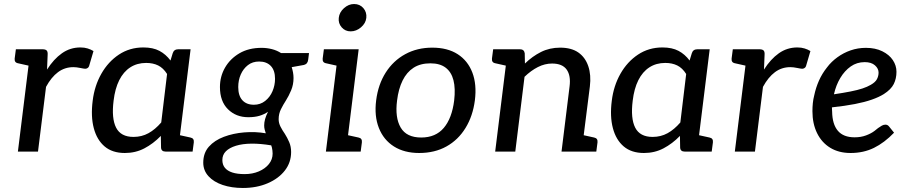

<svg xmlns="http://www.w3.org/2000/svg" viewBox="-20 -754 4518 955"><path d="M69 0 132 -509H190Q206 -509 212 -503Q218 -497 217 -482L214 -408Q247 -460 288 -489Q329 -518 380 -518Q400 -518 416 -513Q432 -508 445 -500L423 -425Q421 -419 415.5 -415.5Q410 -412 404 -412Q398 -412 379 -416Q360 -420 345 -420Q302 -420 268.5 -395Q235 -370 209 -322L169 0ZM160 -509 138 -424 71 -439Q60 -441 56 -447Q52 -453 53 -463L59 -509Z M601 7Q539 7 500.5 -25.5Q462 -58 446.5 -116.5Q431 -175 441 -253Q450 -327 484 -387Q518 -447 571.5 -482.5Q625 -518 693 -518Q741 -518 773 -501Q805 -484 828 -453L839 -489Q845 -509 867 -509H928L865 0H804Q782 0 781 -20L780 -78Q742 -39 698 -16Q654 7 601 7ZM644 -73Q685 -73 718.5 -91.5Q752 -110 782 -145L811 -386Q792 -416 766.5 -428.5Q741 -441 707 -441Q662 -441 628 -419Q594 -397 573 -355Q552 -313 545 -253Q534 -165 557.5 -119Q581 -73 644 -73ZM837 0 859 -85 927 -70Q937 -68 941 -62Q945 -56 944 -46L938 0Z M1188 181Q1132 181 1087.5 166Q1043 151 1017 122.5Q991 94 991 55Q991 7 1019 -24.5Q1047 -56 1093.5 -73.5Q1140 -91 1195 -95.5Q1250 -100 1302 -91Q1299 -100 1296.5 -109.5Q1294 -119 1294 -130Q1294 -145 1298.5 -161.5Q1303 -178 1313 -198Q1294 -185 1270.5 -178Q1247 -171 1215 -171Q1154 -171 1114 -210.5Q1074 -250 1074 -321Q1074 -374 1099.5 -418Q1125 -462 1171 -489Q1217 -516 1281 -516Q1308 -516 1333 -509.5Q1358 -503 1378 -490H1517L1513 -458Q1511 -436 1492 -431L1431 -420Q1435 -407 1437.5 -393.5Q1440 -380 1440 -366Q1440 -333 1428 -304.5Q1416 -276 1402 -254Q1389 -234 1377.5 -211Q1366 -188 1366 -161Q1366 -142 1375.5 -123.5Q1385 -105 1397 -88Q1409 -69 1418.5 -47Q1428 -25 1428 2Q1428 54 1397 94Q1366 134 1311.5 157.5Q1257 181 1188 181ZM1197 112Q1236 112 1267.5 98.5Q1299 85 1317.5 62Q1336 39 1336 10Q1336 2 1335 -5.5Q1334 -13 1332.5 -20Q1331 -27 1329 -31Q1275 -40 1230.5 -39.5Q1186 -39 1153.5 -29Q1121 -19 1103.5 -1.5Q1086 16 1086 42Q1086 65 1098.5 80.5Q1111 96 1135.5 104Q1160 112 1197 112ZM1243 -233Q1275 -233 1299 -252Q1323 -271 1335.5 -300.5Q1348 -330 1348 -362Q1348 -404 1327 -426Q1306 -448 1269 -448Q1236 -448 1213 -430Q1190 -412 1177.5 -383.5Q1165 -355 1165 -321Q1165 -278 1185.5 -255.5Q1206 -233 1243 -233Z M1601 0 1664 -509H1764L1701 0ZM1673 0 1695 -85 1763 -70Q1773 -68 1777 -62Q1781 -56 1780 -46L1774 0ZM1692 -509 1670 -424 1603 -439Q1592 -441 1588 -447Q1584 -453 1585 -463L1591 -509ZM1724 -598Q1697 -598 1679.5 -618Q1662 -638 1665 -665Q1668 -693 1691 -713.5Q1714 -734 1741 -734Q1770 -734 1787.5 -713.5Q1805 -693 1802 -665Q1799 -638 1775.5 -618Q1752 -598 1724 -598Z M2130 -517Q2206 -517 2256.5 -484.5Q2307 -452 2329.5 -393Q2352 -334 2342 -255Q2332 -177 2295.5 -117.5Q2259 -58 2200.5 -25.5Q2142 7 2065 7Q1991 7 1939.5 -25.5Q1888 -58 1864.5 -117.5Q1841 -177 1851 -255Q1861 -334 1898.5 -393Q1936 -452 1995.5 -484.5Q2055 -517 2130 -517ZM2075 -70Q2147 -70 2187.5 -118Q2228 -166 2239 -254Q2246 -314 2235.5 -355Q2225 -396 2196.5 -417.5Q2168 -439 2121 -439Q2071 -439 2037 -417Q2003 -395 1982.5 -353.5Q1962 -312 1955 -254Q1944 -169 1973 -119.5Q2002 -70 2075 -70Z M2443 0 2506 -509H2566Q2587 -509 2590 -489L2591 -438Q2628 -474 2671 -495.5Q2714 -517 2766 -517Q2822 -517 2856.5 -493Q2891 -469 2906 -425Q2921 -381 2914 -324L2873 0H2773L2813 -324Q2820 -378 2798.5 -408Q2777 -438 2726 -438Q2690 -438 2655.5 -420.5Q2621 -403 2589 -372L2543 0ZM2845 0 2867 -85 2935 -70Q2945 -68 2949 -62Q2953 -56 2952 -46L2946 0ZM2534 -509 2512 -424 2445 -439Q2434 -441 2430 -447Q2426 -453 2427 -463L2433 -509Z M3183 7Q3121 7 3082.5 -25.5Q3044 -58 3028.5 -116.5Q3013 -175 3023 -253Q3032 -327 3066 -387Q3100 -447 3153.5 -482.5Q3207 -518 3275 -518Q3323 -518 3355 -501Q3387 -484 3410 -453L3421 -489Q3427 -509 3449 -509H3510L3447 0H3386Q3364 0 3363 -20L3362 -78Q3324 -39 3280 -16Q3236 7 3183 7ZM3226 -73Q3267 -73 3300.5 -91.5Q3334 -110 3364 -145L3393 -386Q3374 -416 3348.5 -428.5Q3323 -441 3289 -441Q3244 -441 3210 -419Q3176 -397 3155 -355Q3134 -313 3127 -253Q3116 -165 3139.5 -119Q3163 -73 3226 -73ZM3419 0 3441 -85 3509 -70Q3519 -68 3523 -62Q3527 -56 3526 -46L3520 0Z M3635 0 3698 -509H3756Q3772 -509 3778 -503Q3784 -497 3783 -482L3780 -408Q3813 -460 3854 -489Q3895 -518 3946 -518Q3966 -518 3982 -513Q3998 -508 4011 -500L3989 -425Q3987 -419 3981.5 -415.5Q3976 -412 3970 -412Q3964 -412 3945 -416Q3926 -420 3911 -420Q3868 -420 3834.5 -395Q3801 -370 3775 -322L3735 0ZM3726 -509 3704 -424 3637 -439Q3626 -441 3622 -447Q3618 -453 3619 -463L3625 -509Z M4211 7Q4152 7 4109.5 -19Q4067 -45 4044 -92Q4021 -139 4021 -201Q4021 -221 4023 -241Q4025 -261 4030 -280Q4038 -318 4053.5 -353Q4069 -388 4093 -418Q4104 -433 4117.5 -446Q4131 -459 4145 -469Q4175 -491 4211 -503.5Q4247 -516 4287 -516Q4334 -516 4368.5 -499Q4403 -482 4421 -455Q4439 -428 4439 -397Q4439 -363 4425.5 -336Q4412 -309 4376 -286Q4352 -271 4316.5 -258.5Q4281 -246 4232 -236.5Q4183 -227 4118 -220Q4118 -215 4118.5 -206.5Q4119 -198 4119 -198Q4120 -136 4147.5 -103.5Q4175 -71 4231 -71Q4262 -71 4287.5 -80.5Q4313 -90 4330 -103Q4338 -110 4347.5 -117Q4357 -124 4366 -129Q4375 -134 4384 -134Q4395 -134 4402 -125L4427 -94Q4379 -44 4327 -18.5Q4275 7 4211 7ZM4128 -285Q4175 -292 4210.5 -299Q4246 -306 4270 -314Q4294 -322 4311 -332Q4334 -345 4342 -360.5Q4350 -376 4350 -393Q4350 -413 4332 -429Q4314 -445 4281 -445Q4242 -445 4211.5 -423.5Q4181 -402 4159.5 -366Q4138 -330 4128 -285Z"/></svg>

Font: Aleo Medium
Style: Italic
Weight: 500
Italic angle: -7°
Designer: Alessio Laiso
Foundry: Alessio Laiso
Version: Version 2.001;gftools[0.9.29]